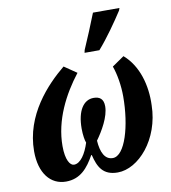

<svg xmlns="http://www.w3.org/2000/svg" viewBox="-88 -872 850 957"><g transform="rotate(-10 337.0 -393.0)"><path d="M371 -606H446C492 -658 544 -733 577 -784L581 -796H447C427 -744 395 -668 374 -620ZM169 10C243 10 282 -39 315 -98H318C333 -36 356 10 431 10C536 10 652 -118 655 -291C659 -391 631 -494 559 -556L498 -514C513 -473 523 -414 523 -359C523 -210 481 -65 419 -65C379 -65 360 -104 356 -164C387 -207 426 -273 426 -326C426 -364 406 -377 376 -377C325 -377 291 -327 291 -236C291 -205 296 -175 301 -164C284 -110 256 -66 223 -66C203 -66 182 -96 182 -167C182 -299 246 -420 319 -514L256 -557C166 -483 38 -350 38 -166C38 -55 91 10 169 10Z"/></g></svg>

Font: Noto Serif Condensed Extra
Style: Italic
Weight: 800
Width: 3
Italic angle: -12°
Designer: Monotype Design Team
Foundry: Monotype Imaging Inc.
Version: Version 1.901